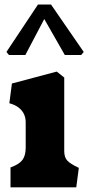

<svg xmlns="http://www.w3.org/2000/svg" viewBox="-20 -802 378 822"><path d="M90 -170V-278.5Q90 -297.5 82.8 -313.2Q75.5 -329 60 -341.2Q44.5 -353.5 20 -360L31 -444.5L223 -495.5L255 -470V-155.5Q255 -128.5 268 -114.5Q281 -100.5 315 -84.5L317.5 -83.5L306.5 0H25V-85Q62 -98.5 76 -117.2Q90 -136 90 -170ZM338.5 -579.5 327.5 -566.5H257.5L169.5 -720.5L88.5 -566.5H18.5L7.5 -579.5L142.5 -782.5H198.5Z"/></svg>

Font: TMT Limkin
Style: Regular
Weight: 400
Designer: Gabriel Drozdov
Version: Version 1.000;Glyphs 3.1.2 (3151)